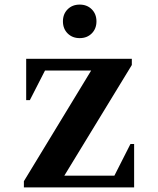

<svg xmlns="http://www.w3.org/2000/svg" viewBox="-20 -816 688 836"><path d="M84 0V-27L377 -509H176L110 -380H94V-560H554V-533L260 -51H478L548 -189H564V0ZM327 -650Q295 -650 274.5 -670.5Q254 -691 254 -723Q254 -755 274.5 -775.5Q295 -796 327 -796Q359 -796 379.5 -775.5Q400 -755 400 -723Q400 -691 379.5 -670.5Q359 -650 327 -650Z"/></svg>

Font: Spectral SC
Style: Bold
Weight: 700
Designer: Jean-Baptiste Levee
Foundry: Production Type
Version: Version 2.001